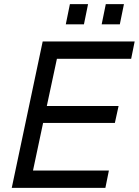

<svg xmlns="http://www.w3.org/2000/svg" viewBox="-20 -911 673 931"><path d="M37 0 187 -710H633L616 -626H256L207 -397H555L537 -315H189L140 -84H508L491 0ZM299 -793 319 -891H407L387 -793ZM473 -793 493 -891H581L561 -793Z"/></svg>

Font: Geist
Style: Italic
Weight: 400
Italic angle: -12°
Designer: Basement.studio, Andrés Briganti, Mateo Zaragoza
Foundry: Basement.studio, Vercel, Andrés Briganti, Guido Ferreyra, Mateo Zaragoza
Version: Version 1.500